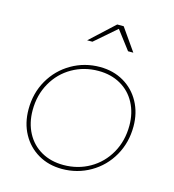

<svg xmlns="http://www.w3.org/2000/svg" viewBox="-109 -825 829 916"><g transform="rotate(15 305.5 -367.0)"><path d="M466 -624H440L370 -716L264 -624H238L357 -734H389ZM558 -284Q558 -204 521 -139Q484 -74 420 -37Q356 0 280 0Q214 0 162.5 -30Q111 -60 82 -113Q53 -166 53 -234Q53 -314 90 -378.5Q127 -443 191 -480Q255 -517 331 -517Q397 -517 448.5 -487Q500 -457 529 -404Q558 -351 558 -284ZM73 -235Q73 -172 99 -123Q125 -74 172.5 -47Q220 -20 282 -20Q353 -20 411.5 -53.5Q470 -87 504 -147Q538 -207 538 -283Q538 -345 512 -394Q486 -443 438.5 -470Q391 -497 329 -497Q258 -497 199.5 -463.5Q141 -430 107 -370Q73 -310 73 -235Z"/></g></svg>

Font: TypoPRO Montserrat Alternates
Style: Italic
Weight: 250
Italic angle: -11.3°
Designer: Julieta Ulanovsky
Foundry: Julieta Ulanovsky
Version: Version 6.001